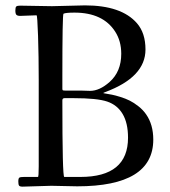

<svg xmlns="http://www.w3.org/2000/svg" viewBox="-20 -688 632 714"><path d="M170.9 2.9 64 6.1Q53.7 6.1 50.9 2.2Q48.1 -1.7 48.1 -13.3Q48.1 -24.9 52.1 -27.5Q56.2 -30 69.1 -30H121.1Q124 -30 124 -69.1V-392.1Q124 -478 121.5 -554.6Q118.9 -631.1 116 -631.1L54.9 -628.9Q45.2 -628.9 41.1 -632.8Q37.1 -636.7 37.1 -648.8Q37.1 -660.9 40.6 -663.9Q44.2 -667 54.9 -667L173.1 -665L295.9 -668Q431.6 -668 489.3 -601.6Q521 -565.2 521 -503.9Q521 -401.4 372.1 -345.9Q364 -342.8 364 -342Q364 -341.3 374.5 -339.7Q385 -338.1 396.7 -335.8Q408.4 -333.5 427.7 -327.5Q447 -321.5 462.4 -313.8Q477.8 -306.2 494.9 -292.7Q512 -279.3 523.4 -262.7Q550 -224.6 550 -168.9Q550 4.9 267.1 4.9ZM220 -323Q211.9 -323 211.9 -314.9Q211.9 -30 219 -30H279.1Q456.1 -30 456.1 -176Q456.1 -230.2 436.2 -263.9Q416.3 -297.6 378.7 -310.3Q341.1 -323 253.9 -323ZM282 -351.1 314.9 -350.1Q350.3 -350.1 387.5 -383.1Q430.9 -421.6 430.9 -488Q430.9 -535.4 408.4 -570.3Q363 -641.1 257.1 -641.1Q224.4 -641.1 216.1 -637Q211.9 -634.3 211.9 -406V-357.9Q211.9 -353.3 213.7 -352.2Q215.6 -351.1 225.1 -351.1Z"/></svg>

Font: Fanwood Text
Style: Regular
Weight: 400
Version: Version 1.1001